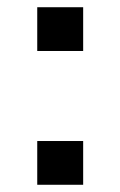

<svg xmlns="http://www.w3.org/2000/svg" viewBox="-20 -511 333 531"><path d="M83 -370V-491H210V-370ZM83 0V-121H210V0Z"/></svg>

Font: Nunito Sans 10pt Expanded Medium
Style: Regular
Weight: 500
Width: 7
Designer: Vernon Adams
Foundry: Vernon Adams
Version: Version 3.101;gftools[0.9.27]